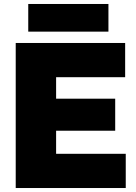

<svg xmlns="http://www.w3.org/2000/svg" viewBox="-20 -945 686 965"><path d="M59 -729H609V-557H262V-449H559V-288H262V-172H612V0H59ZM122 -925H525V-786H122Z"/></svg>

Font: Mona Sans Black
Style: Regular
Weight: 900
Designer: Deni Anggara
Foundry: GitHub
Version: Version 2.000